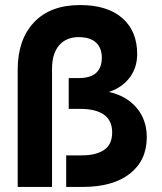

<svg xmlns="http://www.w3.org/2000/svg" viewBox="-20 -740 640 760"><path d="M50 0V-464Q50 -583 114.5 -651.5Q179 -720 297 -720Q405 -720 464 -668.5Q523 -617 523 -526Q523 -472 493 -432.5Q463 -393 411 -376Q480 -361 520.5 -313.5Q561 -266 561 -197Q561 -105 494 -52.5Q427 0 306 0H242V-125H304Q360 -125 392 -146.5Q424 -168 424 -216Q424 -263 391.5 -286Q359 -309 298 -309H252V-431H292Q383 -431 383 -512Q383 -550 360 -571.5Q337 -593 291 -593Q242 -593 214 -560.5Q186 -528 186 -468V0Z"/></svg>

Font: Geist Mono
Style: Bold
Weight: 700
Monospace: yes
Designer: Basement.studio, Andrés Briganti, Mateo Zaragoza
Foundry: Basement.studio, Vercel, Andrés Briganti, Guido Ferreyra, Mateo Zaragoza
Version: Version 1.500; ttfautohint (v1.8.4.7-5d5b)